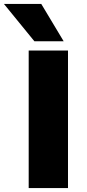

<svg xmlns="http://www.w3.org/2000/svg" viewBox="-71 -957 441 977"><path d="M75 0V-700H275V0ZM104 -747 -51 -937H139L253 -747Z"/></svg>

Font: Georama Extended
Style: Bold
Weight: 700
Width: 7
Designer: Jean-Baptiste Levee
Foundry: Production Type
Version: Version 1.000